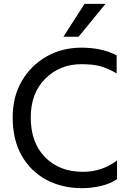

<svg xmlns="http://www.w3.org/2000/svg" viewBox="-20 -966 666 999"><path d="M389 -775H310L420 -946H529ZM407 13Q302 13 220.5 -31Q139 -75 92.5 -157Q46 -239 46 -355Q46 -463 93.5 -544.5Q141 -626 222 -672Q303 -718 404 -718Q511 -718 587 -678V-584Q544 -609 505.5 -620.5Q467 -632 403 -632Q292 -632 216 -557Q140 -482 140 -355Q140 -224 214.5 -148Q289 -72 412 -72Q510 -72 589 -131V-34Q552 -9 503.5 2Q455 13 407 13Z"/></svg>

Font: LXGW 975 Gothic SC
Style: Regular
Weight: 400
Version: Version 2.01;February 25, 2021